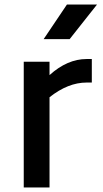

<svg xmlns="http://www.w3.org/2000/svg" viewBox="-20 -829 456 849"><path d="M85 0ZM386 -568V-464H363Q281 -464 199 -399V0H85V-556H199V-497Q278 -568 363 -568ZM276 -809H409L288 -656H173Z"/></svg>

Font: Biryani SemiBold
Style: Regular
Weight: 600
Designer: Dan Reynolds and Mathieu Réguer
Foundry: Dan Reynolds and Mathieu Réguer
Version: Version 1.004; ttfautohint (v1.1) -l 5 -r 5 -G 72 -x 0 -D la